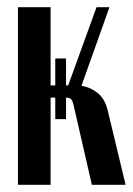

<svg xmlns="http://www.w3.org/2000/svg" viewBox="-20 -515 370 535"><path d="M185 -222Q182 -236 177 -239.5Q172 -243 164 -243V-183H134V-243H121V0H30V-495H121V-277H134V-352H164V-277H170L249 -495H285L207 -276Q232 -272 252 -256Q272 -240 280 -208L330 0H236Z"/></svg>

Font: Moniqa ExtBd Cond Paragraph
Style: Regular
Weight: 800
Width: 3
Designer: Rajesh Rajput
Foundry: Rajesh Rajput
Version: Version 1.000